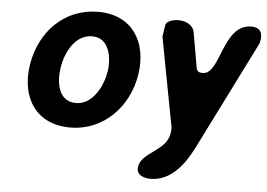

<svg xmlns="http://www.w3.org/2000/svg" viewBox="-52 -596 1210 871"><g transform="rotate(5 553.5 -160.0)"><path d="M602 157C596 196 633 207 664 207C753 207 813 130 852 53C890 -22 1065 -372 1102 -447C1103 -450 1106 -464 1106 -467C1111 -501 1095 -521 1059 -521C928 -521 938 -292 858 -292C843 -292 831 -294 828 -313L800 -473C793 -507 759 -521 727 -521C714 -521 673 -516 669 -493L661 -440L738 -33C739 -32 737 -13 736 -6C723 76 613 89 602 157ZM73 -260C50 -110 124 7 279 7C432 7 544 -112 567 -260C590 -410 515 -527 362 -527C206 -527 97 -412 73 -260ZM213 -260C223 -325 263 -414 344 -414C422 -414 437 -324 427 -260C417 -197 374 -106 296 -106C214 -106 203 -195 213 -260Z"/></g></svg>

Font: Asimov Print
Style: Regular
Weight: 500
Designer: Google
Version: Version 2.000980: 2014